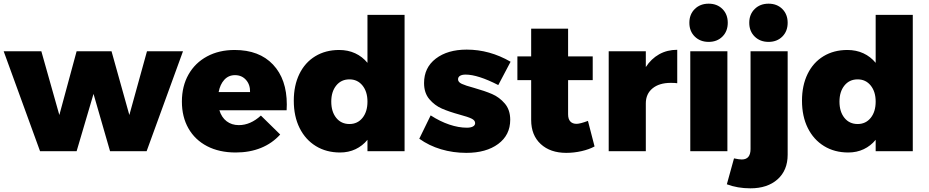

<svg xmlns="http://www.w3.org/2000/svg" viewBox="-28 -823 5054 1045"><path d="M-8 -544H197L295 -197L389 -544H579L676 -197L772 -544H968L770 0H571L481 -312L389 0H190Z M1533 -254Q1533 -233 1532 -223H1166Q1178 -184 1205.5 -163Q1233 -142 1272 -142Q1335 -142 1392 -194L1497 -91Q1454 -43 1392.5 -18Q1331 7 1255 7Q1165 7 1099 -27.5Q1033 -62 997.5 -124.5Q962 -187 962 -270Q962 -354 998 -417.5Q1034 -481 1099 -516Q1164 -551 1249 -551Q1383 -551 1458 -471.5Q1533 -392 1533 -254ZM1251 -414Q1216 -414 1193 -389Q1170 -364 1162 -322H1333Q1334 -362 1311 -388Q1288 -414 1251 -414Z M2174 -742V0H1972V-62Q1945 -29 1907 -11Q1869 7 1823 7Q1748 7 1691 -28Q1634 -63 1602.5 -126.5Q1571 -190 1571 -275Q1571 -358 1601.5 -420.5Q1632 -483 1688 -517Q1744 -551 1818 -551Q1866 -551 1905 -533Q1944 -515 1972 -481V-742ZM1972 -270Q1972 -324 1945 -357.5Q1918 -391 1874 -391Q1829 -391 1802 -357.5Q1775 -324 1775 -270Q1775 -215 1802 -181.5Q1829 -148 1874 -148Q1918 -148 1945 -181.5Q1972 -215 1972 -270Z M2506 -417Q2487 -417 2476 -410.5Q2465 -404 2465 -391Q2465 -376 2485.5 -366.5Q2506 -357 2551 -345Q2611 -328 2650.5 -311Q2690 -294 2719.5 -259.5Q2749 -225 2749 -171Q2749 -88 2683.5 -39.5Q2618 9 2510 9Q2438 9 2372.5 -10.5Q2307 -30 2254 -68L2316 -195Q2367 -162 2417.5 -145Q2468 -128 2513 -128Q2534 -128 2546 -134.5Q2558 -141 2558 -153Q2558 -168 2538.5 -177.5Q2519 -187 2474 -199Q2416 -215 2377 -232Q2338 -249 2309 -283Q2280 -317 2280 -371Q2280 -455 2344 -504Q2408 -553 2512 -553Q2637 -553 2751 -487L2684 -360Q2573 -417 2506 -417Z M3208 -26Q3179 -10 3137.5 -0.5Q3096 9 3054 9Q2967 9 2915 -39Q2863 -87 2863 -170V-387H2788V-516H2863V-667H3064V-516H3198V-387H3064V-201Q3064 -175 3076 -162Q3088 -149 3110 -149Q3129 -149 3172 -165Z M3658 -552V-370Q3646 -372 3623 -372Q3560 -372 3523.5 -342Q3487 -312 3487 -260V0H3285V-544H3487V-458Q3516 -503 3559.5 -527.5Q3603 -552 3658 -552Z M3729 -544H3931V0H3729ZM3933 -699Q3933 -653 3904 -624Q3875 -595 3829 -595Q3783 -595 3753.5 -624Q3724 -653 3724 -699Q3724 -745 3753.5 -774Q3783 -803 3829 -803Q3875 -803 3904 -774Q3933 -745 3933 -699Z M4009 45Q4057 45 4057 -12V-544H4259V19Q4259 104 4204 153Q4149 202 4056 202Q3986 202 3928 180L3967 39Q3995 45 4009 45ZM4259 -699Q4259 -653 4230 -624Q4201 -595 4155 -595Q4109 -595 4079.5 -624Q4050 -653 4050 -699Q4050 -745 4079.5 -774Q4109 -803 4155 -803Q4201 -803 4230 -774Q4259 -745 4259 -699Z M4940 -742V0H4738V-62Q4711 -29 4673 -11Q4635 7 4589 7Q4514 7 4457 -28Q4400 -63 4368.5 -126.5Q4337 -190 4337 -275Q4337 -358 4367.5 -420.5Q4398 -483 4454 -517Q4510 -551 4584 -551Q4632 -551 4671 -533Q4710 -515 4738 -481V-742ZM4738 -270Q4738 -324 4711 -357.5Q4684 -391 4640 -391Q4595 -391 4568 -357.5Q4541 -324 4541 -270Q4541 -215 4568 -181.5Q4595 -148 4640 -148Q4684 -148 4711 -181.5Q4738 -215 4738 -270Z"/></svg>

Font: Gontserrat ExtraBold
Style: Regular
Weight: 800
Designer: Julieta Ulanovsky
Foundry: Julieta Ulanovsky
Version: Version 6.001